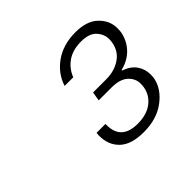

<svg xmlns="http://www.w3.org/2000/svg" viewBox="-100 -818 582 582"><g transform="rotate(-45 191.0 -527.5)"><path d="M145 -616Q158 -657 194.5 -682.5Q231 -708 283 -708Q332 -708 357 -683.5Q382 -659 382 -627Q382 -619 381 -610Q375 -579 354.5 -557.5Q334 -536 301 -528V-526Q329 -516 341.5 -497.5Q354 -479 354 -457Q354 -449 353 -441Q346 -403 309 -375Q272 -347 216 -347Q163 -347 137.5 -371Q112 -395 112 -435Q112 -441 113 -447H151Q151 -444 151 -442Q151 -378 221 -378Q259 -378 283 -396Q307 -414 312 -444Q313 -451 313 -458Q313 -480 295.5 -496Q278 -512 242 -512H187L192 -541H248Q284 -541 309.5 -558.5Q335 -576 340 -608Q341 -615 341 -621Q341 -642 325.5 -659Q310 -676 275 -676Q240 -676 216.5 -660Q193 -644 182 -616Z"/></g></svg>

Font: Fz Poppins ExtLt
Style: Italic
Weight: 200
Italic angle: -10°
Designer: Ninad Kale (Devanagari), Jonny Pinhorn (Latin)
Foundry: Indian Type Foundry
Version: Vit hóa bi Vntype.Com & FontZin.Com